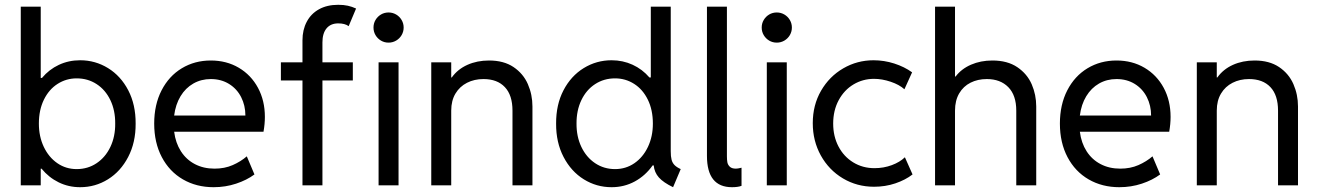

<svg xmlns="http://www.w3.org/2000/svg" viewBox="-20 -780 5547 808"><path d="M67.4 -752H151.4V-452.1H156.7Q186.5 -487.8 227.8 -507.1Q269 -526.4 317.4 -526.4Q380.9 -526.4 434.6 -493.4Q488.3 -460.4 519.8 -399.9Q551.3 -339.4 550.8 -259.8Q551.3 -180.7 519.5 -119.6Q487.8 -58.6 434.3 -25.4Q380.9 7.8 317.4 7.8Q268.6 7.8 226.8 -12.7Q185.1 -33.2 154.8 -70.3H151.4V0H67.4ZM464.8 -259.8Q465.3 -314.9 444.6 -358.4Q423.8 -401.9 386.7 -426Q349.6 -450.2 302.7 -450.2Q258.8 -450.2 222.4 -427Q186 -403.8 164.8 -360.6Q143.6 -317.4 143.6 -259.8Q143.6 -205.6 164.3 -161.9Q185.1 -118.2 221.2 -93.3Q257.3 -68.4 302.7 -68.4Q349.6 -68.4 386.7 -93.3Q423.8 -118.2 444.6 -161.9Q465.3 -205.6 464.8 -259.8Z M628.9 -259.8Q628.9 -339.4 659.9 -399.7Q690.9 -460 745.1 -492.7Q799.3 -525.4 867.2 -525.4Q933.1 -525.4 984.9 -494.9Q1036.6 -464.4 1065.7 -410.4Q1094.7 -356.4 1094.7 -288.1Q1094.7 -257.8 1088.9 -225.6H712.9Q718.8 -178.7 741.2 -143.6Q763.7 -108.4 800 -89.4Q836.4 -70.3 882.8 -70.3Q925.3 -70.3 959.2 -85.2Q993.2 -100.1 1018.6 -122.1L1050.8 -45.9Q1018.6 -22 973.6 -7.1Q928.7 7.8 878.9 7.8Q806.6 7.8 749.8 -25.1Q692.9 -58.1 660.9 -118.9Q628.9 -179.7 628.9 -259.8ZM1012.7 -293.9Q1012.7 -335.9 994.9 -371.1Q977.1 -406.2 943.8 -426.8Q910.6 -447.3 867.2 -447.3Q826.7 -447.3 793.7 -428.5Q760.7 -409.7 739.7 -375Q718.8 -340.3 712.9 -293.9Z M1162.1 -517.6H1252.9V-610.4Q1252.9 -654.3 1270.8 -688.2Q1288.6 -722.2 1322.5 -741Q1356.4 -759.8 1403.3 -759.8Q1426.3 -759.8 1443.8 -755.9Q1461.4 -752 1478.5 -744.1L1447.3 -669.9Q1431.6 -681.6 1403.3 -681.6Q1371.6 -681.6 1354.2 -660.6Q1336.9 -639.6 1336.9 -601.6V-517.6H1464.8V-441.4H1336.9V0H1252.9V-441.4H1162.1ZM1573.2 -517.6H1657.2V0H1573.2ZM1551.8 -664.1Q1551.8 -681.6 1560.3 -696Q1568.8 -710.4 1583.3 -719Q1597.7 -727.5 1615.2 -727.5Q1632.3 -727.5 1647 -719Q1661.6 -710.4 1670.2 -695.8Q1678.7 -681.2 1678.7 -664.1Q1678.7 -647 1670.2 -632.3Q1661.6 -617.7 1647 -609.1Q1632.3 -600.6 1615.2 -600.6Q1597.7 -600.6 1583.3 -609.1Q1568.8 -617.7 1560.3 -632.1Q1551.8 -646.5 1551.8 -664.1Z M1794.9 -517.6H1878.9V-454.1H1881.3Q1906.2 -488.8 1947 -507.1Q1987.8 -525.4 2038.1 -525.4Q2100.1 -525.4 2141.1 -497.8Q2182.1 -470.2 2201.4 -426Q2220.7 -381.8 2220.7 -332V0H2136.7V-314.5Q2136.7 -379.4 2104.7 -413.3Q2072.8 -447.3 2014.6 -447.3Q1976.1 -447.3 1945.3 -431.6Q1914.6 -416 1896.7 -386.2Q1878.9 -356.4 1878.9 -314.5V0H1794.9Z M2731 -84H2726.6Q2695.8 -40.5 2651.4 -16.4Q2606.9 7.8 2553.7 7.8Q2490.2 7.8 2436.8 -25.4Q2383.3 -58.6 2351.6 -119.6Q2319.8 -180.7 2320.3 -259.8Q2319.8 -339.4 2351.3 -399.9Q2382.8 -460.4 2436.5 -493.4Q2490.2 -526.4 2553.7 -526.4Q2601.1 -526.4 2642.1 -507.6Q2683.1 -488.8 2712.9 -454.1H2718.8V-752H2802.7V-143.6Q2802.7 -121.1 2806.2 -107.9Q2809.6 -94.7 2818.6 -85.4Q2827.6 -76.2 2844.7 -68.4L2812.5 7.8Q2772 -11.7 2752.9 -33Q2733.9 -54.2 2731 -84ZM2727.5 -259.8Q2727.5 -317.4 2706.3 -360.6Q2685.1 -403.8 2648.7 -427Q2612.3 -450.2 2568.4 -450.2Q2521.5 -450.2 2484.4 -426Q2447.3 -401.9 2426.5 -358.4Q2405.8 -314.9 2406.2 -259.8Q2405.8 -205.6 2426.5 -161.9Q2447.3 -118.2 2484.4 -93.3Q2521.5 -68.4 2568.4 -68.4Q2613.8 -68.4 2649.9 -93.3Q2686 -118.2 2706.8 -161.9Q2727.5 -205.6 2727.5 -259.8Z M2955.1 -124V-752H3039.1V-122.1Q3039.1 -107.4 3041 -96.9Q3043 -86.4 3051.3 -78.4Q3059.6 -70.3 3077.1 -70.3Q3085 -70.3 3100.6 -74.2V2Q3085.9 7.8 3060.5 7.8Q2955.1 7.8 2955.1 -124Z M3207 -517.6H3291V0H3207ZM3185.5 -664.1Q3185.5 -681.6 3194.1 -696Q3202.6 -710.4 3217 -719Q3231.4 -727.5 3249 -727.5Q3266.1 -727.5 3280.8 -719Q3295.4 -710.4 3304 -695.8Q3312.5 -681.2 3312.5 -664.1Q3312.5 -647 3304 -632.3Q3295.4 -617.7 3280.8 -609.1Q3266.1 -600.6 3249 -600.6Q3231.4 -600.6 3217 -609.1Q3202.6 -617.7 3194.1 -632.1Q3185.5 -646.5 3185.5 -664.1Z M3400.4 -261.7Q3400.4 -337.9 3435.3 -398.2Q3470.2 -458.5 3528.8 -492.4Q3587.4 -526.4 3656.2 -526.4Q3700.7 -526.4 3743.4 -512.7Q3786.1 -499 3818.4 -475.6L3786.1 -404.3Q3764.6 -423.8 3728.3 -436Q3691.9 -448.2 3658.2 -448.2Q3611.3 -448.2 3572 -424.8Q3532.7 -401.4 3509.5 -358.4Q3486.3 -315.4 3486.3 -259.8Q3486.3 -206.5 3508.5 -163.8Q3530.8 -121.1 3570.6 -96.7Q3610.4 -72.3 3660.2 -72.3Q3698.7 -72.3 3732.9 -85Q3767.1 -97.7 3788.1 -118.2L3820.3 -45.9Q3790 -22.5 3747.8 -8.3Q3705.6 5.9 3658.2 5.9Q3586.4 5.9 3527.3 -29.3Q3468.3 -64.5 3434.3 -125.7Q3400.4 -187 3400.4 -261.7Z M3915 -752H3999V-458H4001.5Q4025.9 -490.2 4066.4 -507.8Q4106.9 -525.4 4156.2 -525.4Q4219.7 -525.4 4261.2 -497.3Q4302.7 -469.2 4321.8 -425.3Q4340.8 -381.3 4340.8 -332V0H4256.8V-314.5Q4256.8 -378.9 4223.4 -413.1Q4189.9 -447.3 4132.8 -447.3Q4094.7 -447.3 4064.5 -432.1Q4034.2 -417 4016.6 -387Q3999 -356.9 3999 -314.5V0H3915Z M4440.4 -259.8Q4440.4 -339.4 4471.4 -399.7Q4502.4 -460 4556.6 -492.7Q4610.8 -525.4 4678.7 -525.4Q4744.6 -525.4 4796.4 -494.9Q4848.1 -464.4 4877.2 -410.4Q4906.2 -356.4 4906.2 -288.1Q4906.2 -257.8 4900.4 -225.6H4524.4Q4530.3 -178.7 4552.7 -143.6Q4575.2 -108.4 4611.6 -89.4Q4647.9 -70.3 4694.3 -70.3Q4736.8 -70.3 4770.8 -85.2Q4804.7 -100.1 4830.1 -122.1L4862.3 -45.9Q4830.1 -22 4785.2 -7.1Q4740.2 7.8 4690.4 7.8Q4618.2 7.8 4561.3 -25.1Q4504.4 -58.1 4472.4 -118.9Q4440.4 -179.7 4440.4 -259.8ZM4824.2 -293.9Q4824.2 -335.9 4806.4 -371.1Q4788.6 -406.2 4755.4 -426.8Q4722.2 -447.3 4678.7 -447.3Q4638.2 -447.3 4605.2 -428.5Q4572.3 -409.7 4551.3 -375Q4530.3 -340.3 4524.4 -293.9Z M5016.6 -517.6H5100.6V-454.1H5103Q5127.9 -488.8 5168.7 -507.1Q5209.5 -525.4 5259.8 -525.4Q5321.8 -525.4 5362.8 -497.8Q5403.8 -470.2 5423.1 -426Q5442.4 -381.8 5442.4 -332V0H5358.4V-314.5Q5358.4 -379.4 5326.4 -413.3Q5294.4 -447.3 5236.3 -447.3Q5197.8 -447.3 5167 -431.6Q5136.2 -416 5118.4 -386.2Q5100.6 -356.4 5100.6 -314.5V0H5016.6Z"/></svg>

Font: Reddit Sans Fudge
Style: Regular
Weight: 400
Designer: Stephen Hutchings
Foundry: Reddit
Version: Version 1.011